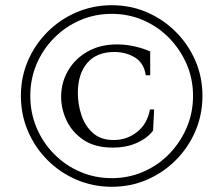

<svg xmlns="http://www.w3.org/2000/svg" viewBox="-20 -700 855 735"><path d="M408 15Q336 15 273 -12Q210 -39 162 -87Q114 -135 87 -198Q60 -261 60 -333Q60 -405 87 -467.5Q114 -530 162 -578Q210 -626 273 -653Q336 -680 408 -680Q480 -680 542.5 -653Q605 -626 653 -578Q701 -530 728 -467.5Q755 -405 755 -333Q755 -261 728 -198Q701 -135 653 -87Q605 -39 542.5 -12Q480 15 408 15ZM408 -18Q472 -18 528.5 -42.5Q585 -67 627.5 -110.5Q670 -154 694.5 -211Q719 -268 719 -333Q719 -398 694.5 -454.5Q670 -511 627.5 -554.5Q585 -598 528.5 -622.5Q472 -647 408 -647Q343 -647 286.5 -622.5Q230 -598 187 -554.5Q144 -511 120 -454.5Q96 -398 96 -333Q96 -268 120 -211Q144 -154 187 -110.5Q230 -67 286.5 -42.5Q343 -18 408 -18ZM412 -135Q343 -135 299.5 -164.5Q256 -194 235 -238.5Q214 -283 214 -329Q214 -384 240.5 -429.5Q267 -475 315 -502.5Q363 -530 428 -530Q463 -530 497 -522Q531 -514 555 -503V-412H538Q531 -459 496.5 -480Q462 -501 418 -501Q350 -501 314 -459Q278 -417 278 -344Q278 -300 292 -258.5Q306 -217 336 -190.5Q366 -164 415 -164Q466 -164 505 -195Q544 -226 554 -281H570L566 -200Q544 -171 504 -153Q464 -135 412 -135Z"/></svg>

Font: Bona Nova SC
Style: Regular
Weight: 400
Designer: Mateusz Machalski
Foundry: Capitalics
Version: Version 4.001; ttfautohint (v1.8.4.7-5d5b)